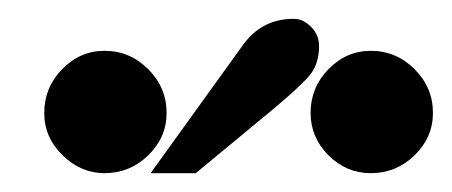

<svg xmlns="http://www.w3.org/2000/svg" viewBox="-20 -700 480 204"><path d="M440 -580Q440 -554 420.5 -535Q401 -516 374 -516Q348 -516 329 -535Q310 -554 310 -580Q310 -607 329 -626.5Q348 -646 374 -646Q401 -646 420.5 -626.5Q440 -607 440 -580ZM140 -516 238 -652Q258 -680 292 -680Q302 -680 310.5 -671.5Q319 -663 319 -651Q319 -632 309 -620Q299 -608 269 -583L188 -516ZM157 -580Q157 -554 137.5 -535Q118 -516 91 -516Q66 -516 46.5 -535Q27 -554 27 -580Q27 -607 46 -626.5Q65 -646 91 -646Q118 -646 137.5 -626.5Q157 -607 157 -580Z"/></svg>

Font: STIX MathJax Alphabets
Style: Bold Italic
Weight: 700
Italic angle: -16.33°
Designer: MicroPress Inc., with final additions and corrections provided by Coen Hoffman, Elsevier (retired)
Version: Version 1.1.1